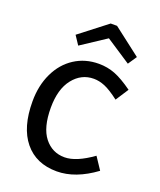

<svg xmlns="http://www.w3.org/2000/svg" viewBox="-167 -1021 947 1138"><g transform="rotate(20 307.0 -451.5)"><path d="M158.2 -784.2 331.1 -918H371.1L544.9 -784.2L507.8 -729L351.1 -832L194.8 -729ZM329.1 15.1Q198.7 15.1 126 -73.7Q53.2 -162.6 53.2 -326.2Q53.2 -426.3 90.6 -504.6Q127.9 -583 195.1 -626.5Q262.2 -669.9 348.1 -669.9Q402.3 -669.9 450.7 -651.1Q499 -632.3 564.9 -585L512.2 -503.9Q456.5 -546.4 420.4 -561.3Q384.3 -576.2 350.1 -576.2Q271.5 -576.2 219.7 -510.7Q168 -445.3 168 -328.1Q168 -203.1 217 -141.1Q266.1 -79.1 344.2 -79.1Q417.5 -79.1 520 -152.8L570.8 -76.2Q446.8 15.1 329.1 15.1Z"/></g></svg>

Font: IntelOne Mono Medium
Style: Regular
Weight: 500
Designer: Fred Shallcrass
Foundry: Frere-Jones Type LLC
Version: Version 1.200;hotconv 1.1.0;makeotfexe 2.6.0;FJTRelease1.2